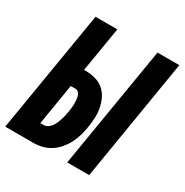

<svg xmlns="http://www.w3.org/2000/svg" viewBox="-179 -870 967 1006"><g transform="rotate(30 304.5 -367.5)"><path d="M365 0 487 -735H619L498 0ZM-10 0 112 -735H244L199 -464H210Q240 -464 268.5 -456Q297 -448 318 -430Q339 -412 351.5 -386.5Q364 -361 369.5 -332.5Q375 -304 373.5 -273.5Q372 -243 367 -213Q363 -187 355.5 -161.5Q348 -136 335.5 -111.5Q323 -87 304.5 -65Q286 -43 262.5 -28Q239 -13 212.5 -6.5Q186 0 160 0ZM160 -108Q173 -108 184.5 -115.5Q196 -123 204 -134Q212 -145 217 -157Q222 -169 226 -181Q230 -193 233 -205.5Q236 -218 238 -231Q240 -243 241.5 -255Q243 -267 243.5 -279Q244 -291 243 -303Q242 -315 239.5 -326.5Q237 -338 229.5 -347Q222 -356 210 -356H181L140 -108Z"/></g></svg>

Font: Iosevka SS04 Hv Ex Obl
Style: Regular
Weight: 900
Width: 7
Italic angle: -9°
Monospace: yes
Designer: Belleve Invis
Foundry: Belleve Invis
Version: Version 19.0.0; ttfautohint (v1.8.4)